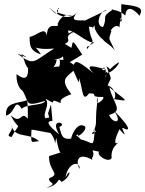

<svg xmlns="http://www.w3.org/2000/svg" viewBox="-20 -763 693 915"><path d="M209 -223C219 -192 213 -207 197 -199C180 -224 221 -260 197 -293C268 -249 200 -303 264 -274C287 -269 235 -284 320 -314C266 -383 292 -392 330 -426C360 -361 354 -361 357 -390C375 -340 371 -270 404 -318C455 -319 398 -299 471 -301C485 -294 421 -241 448 -302C426 -180 452 -175 419 -130C471 -167 389 -80 433 -156C423 -46 429 -85 366 -98C337 -130 336 -110 352 -124C340 -93 423 -165 368 -166C333 -168 296 -61 337 -105C278 -93 275 -110 263 -158C309 -175 211 -207 262 -123C213 -162 194 -186 230 -187L223 -265ZM296 -558C326 -575 270 -587 343 -616C255 -598 321 -558 304 -618C341 -618 413 -537 437 -569C374 -513 398 -563 394 -528C442 -590 413 -547 404 -636C445 -635 405 -611 431 -643C424 -609 493 -545 486 -578C443 -577 515 -551 529 -518C496 -593 496 -566 511 -615C499 -615 536 -656 549 -632C557 -727 569 -647 541 -668C572 -649 555 -665 558 -743C654 -733 664 -722 644 -687C647 -689 585 -760 577 -689C534 -728 490 -711 521 -720C455 -676 497 -689 471 -634C432 -639 453 -714 491 -716L385 -665C367 -670 295 -651 356 -712C312 -658 256 -685 214 -728C276 -656 248 -739 261 -724C262 -718 215 -702 324 -687C308 -696 275 -697 255 -650C264 -619 206 -672 203 -593C195 -640 159 -594 121 -587C124 -563 112 -523 175 -504C139 -563 129 -520 238 -532C135 -467 145 -447 63 -507C82 -502 138 -472 82 -506C103 -466 93 -465 114 -437C114 -412 113 -367 59 -410C54 -330 119 -309 70 -357C132 -276 82 -249 195 -282C189 -259 98 -267 84 -244C47 -301 56 -225 9 -212C3 -274 55 -269 109 -285C108 -289 115 -266 112 -197C78 -240 84 -164 31 -214C72 -130 82 -195 35 -110C-3 -117 52 -138 33 -169C50 -98 118 -135 166 -90C130 -90 126 -66 130 -145C151 -144 230 -125 219 -131C255 -90 236 -52 248 -106C264 -14 276 -8 336 -58C289 -43 279 -40 214 -19C211 54 272 65 215 86C206 113 264 107 201 132C272 118 248 75 274 104C320 80 320 28 292 83C301 20 356 -5 361 42C341 19 342 -47 422 0C408 -9 438 -17 418 -52C372 -41 393 -56 452 -40C438 -23 498 16 512 -10C507 -63 542 -78 555 -94C549 -83 504 -51 549 -147C605 -84 547 -162 568 -153C584 -141 627 -132 520 -239C572 -171 517 -172 500 -215C570 -236 523 -263 501 -347C591 -276 600 -279 519 -291C534 -286 538 -340 493 -356C510 -402 517 -369 487 -447C539 -417 460 -408 491 -422C476 -357 468 -419 547 -467C545 -441 472 -387 485 -432C450 -417 480 -456 479 -435C462 -435 366 -473 427 -413C357 -470 339 -479 332 -454C266 -504 252 -451 273 -507C222 -556 280 -485 262 -446C210 -445 241 -426 250 -478C213 -478 272 -479 280 -495C286 -439 296 -458 372 -503C319 -583 330 -568 320 -535L289 -554Z"/></svg>

Font: Hussar Lance
Style: Regular
Weight: 700
Foundry: Cannot Into Space Fonts, PlusOne Fonts
Version: Version 2.27